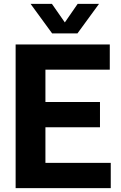

<svg xmlns="http://www.w3.org/2000/svg" viewBox="-20 -969 622 989"><path d="M214 -130H550.5V0H60.5V-740H545.5V-610H214V-443.5H495V-313.5H214ZM380 -949H490L379 -797H248.5L137.5 -949H247.5L314 -853.5Z"/></svg>

Font: Encode Sans Semi Condensed
Style: Bold
Weight: 700
Width: 4
Designer: Multiple Designers
Foundry: Impallari Type
Version: Version 2.000